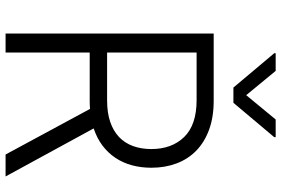

<svg xmlns="http://www.w3.org/2000/svg" viewBox="-176 -808 984 671"><g transform="rotate(90 315.5 -472.0)"><path d="M96.6 -727.3H331.3Q389.2 -727.3 433.1 -711.1Q476.9 -695 506.4 -666Q535.9 -637.1 550.8 -597.1Q565.7 -557.2 565.7 -509.6Q565.7 -473 557 -441.2Q548.3 -409.4 530.9 -383.5Q513.5 -357.6 487.9 -338.4Q462.4 -319.2 428.3 -307.9L596.2 0H519.5L360.1 -295.1Q346.9 -294 332.4 -294H163V0H96.6ZM163 -354.8H330.6Q373.2 -354.8 405.2 -365.6Q437.1 -376.4 458.3 -396.5Q479.4 -416.5 489.9 -445.3Q500.4 -474.1 500.4 -509.6Q500.4 -581 458.1 -624.3Q415.8 -667.6 329.5 -667.6H163ZM165.5 -938.9V-943.9H227.3L312.1 -840.9L397 -943.9H458.8V-938.9L338.8 -796.2H285.5Z"/></g></svg>

Font: Inter P Light
Style: Regular
Weight: 300
Designer: Rasmus Andersson
Foundry: rsms
Version: Version 3.018;git-588b23468